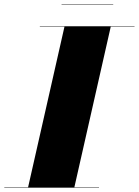

<svg xmlns="http://www.w3.org/2000/svg" viewBox="-65 -872 645 892"><path d="M221 -852V-850H461V-852ZM-45 -2V0H395V-2H280.5L449.5 -748H560V-750H120V-748H234.5L65.5 -2Z"/></svg>

Font: Bodoni* 96pt Fatface
Style: Italic
Weight: 900
Italic angle: -13°
Version: Version 2.3